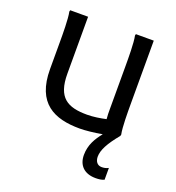

<svg xmlns="http://www.w3.org/2000/svg" viewBox="-138 -655 908 989"><g transform="rotate(20 316.0 -160.0)"><path d="M506 160C481 160 469 140 469 116C469 80 491 38 542 -24L544 -32C536 -68 536 -156 536 -196V-544H438L436 -536C444 -500 444 -412 444 -372V-140C444 -119 444 -98 446 -81C415 -74 377 -68 343 -68C236 -68 176 -100 176 -232V-544H78L76 -536C84 -500 84 -412 84 -372V-224C84 -36 192 12 332 12C362 12 409 7 454 -1C425 35 399 76 399 132C399 188 433 224 496 224C514 224 530 222 543 216V152H541C530 158 518 160 506 160Z"/></g></svg>

Font: Kufam Arabic Latin Roman Normal
Style: Regular
Weight: 400
Designer: Wael Morcos & Artur Schmal
Version: Version 1.200;PS 001.200;hotconv 1.0.88;makeotf.lib2.5.64775